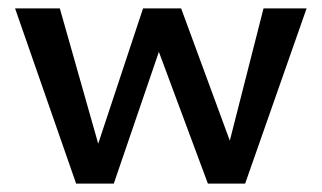

<svg xmlns="http://www.w3.org/2000/svg" viewBox="-20 -439 769 459"><path d="M162 0 16 -419H123L224 -63H204L322 -419H413L544 -63L519 -62L610 -419H713L566 0H477L352 -336H367L252 0Z"/></svg>

Font: Ysabeau Office SemiBold
Style: Regular
Weight: 600
Designer: Christian Thalmann (Catharsis Fonts)
Version: Version 2.001;gftools[0.9.30]; featfreeze: tnum,lnum,ss02